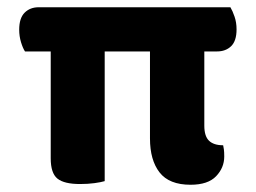

<svg xmlns="http://www.w3.org/2000/svg" viewBox="-20 -501 706 530"><path d="M33 -419Q33 -451 48 -466Q63 -481 87 -481H616Q622 -471 627.5 -455Q633 -439 633 -420Q633 -388 618 -373.5Q603 -359 579 -359H544V-154Q544 -125 557 -112.5Q570 -100 596 -100Q597 -95 598 -88.5Q599 -82 599 -69Q599 -38 576.5 -14.5Q554 9 506 9Q447 9 420.5 -25Q394 -59 394 -119V-359H269V-1Q259 2 241 4.5Q223 7 201 7Q157 7 138.5 -8Q120 -23 120 -64V-359H49Q43 -368 38 -384.5Q33 -401 33 -419Z"/></svg>

Font: Baloo Bhai 2
Style: Bold
Weight: 700
Designer: Supriya Tembe, Noopur Datye and Ek Type
Foundry: Ek Type
Version: Version 1.640;PS 1.000;hotconv 16.6.51;makeotf.lib2.5.65220;